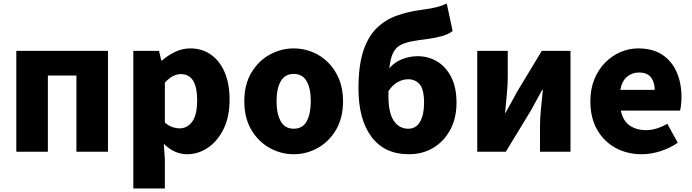

<svg xmlns="http://www.w3.org/2000/svg" viewBox="-20 -856 3906 1083"><path d="M72 0V-569H589V0H411V-430H250V0Z M732 207V-569H877L890 -514H893Q927 -544 968 -563.5Q1009 -583 1053 -583Q1121 -583 1171 -547Q1221 -511 1248 -446.5Q1275 -382 1275 -294Q1275 -196 1240.5 -127Q1206 -58 1151.5 -22Q1097 14 1036 14Q963 14 904 -45L910 44V207ZM994 -132Q1035 -132 1063.5 -169Q1092 -206 1092 -291Q1092 -438 1000 -438Q954 -438 910 -390V-165Q931 -146 952.5 -139Q974 -132 994 -132Z M1637 14Q1565 14 1501 -21.5Q1437 -57 1397.5 -124Q1358 -191 1358 -285Q1358 -379 1397.5 -445.5Q1437 -512 1501 -547.5Q1565 -583 1637 -583Q1691 -583 1741 -563Q1791 -543 1830 -504.5Q1869 -466 1892 -411Q1915 -356 1915 -285Q1915 -191 1875.5 -124Q1836 -57 1772.5 -21.5Q1709 14 1637 14ZM1637 -130Q1687 -130 1710 -172Q1733 -214 1733 -285Q1733 -356 1710 -397.5Q1687 -439 1637 -439Q1587 -439 1563.5 -397.5Q1540 -356 1540 -285Q1540 -214 1563.5 -172Q1587 -130 1637 -130Z M2171 -314Q2171 -220 2201 -175Q2231 -130 2283 -130Q2327 -130 2349.5 -169.5Q2372 -209 2372 -276Q2372 -351 2347.5 -380Q2323 -409 2282 -409Q2254 -409 2225 -394Q2196 -379 2171 -342Q2171 -335 2171 -328.5Q2171 -322 2171 -314ZM2286 14Q2149 14 2075.5 -84Q2002 -182 2002 -357Q2002 -483 2028 -564.5Q2054 -646 2102 -694.5Q2150 -743 2216 -767Q2282 -791 2361 -801Q2413 -808 2442.5 -815.5Q2472 -823 2500 -836L2533 -681Q2511 -663 2473.5 -652.5Q2436 -642 2398 -637Q2339 -630 2299 -622Q2259 -614 2234 -599Q2209 -584 2195.5 -554Q2182 -524 2176 -471Q2205 -505 2247.5 -522Q2290 -539 2336 -539Q2395 -539 2444.5 -510Q2494 -481 2524.5 -422.5Q2555 -364 2555 -276Q2555 -190 2520 -124.5Q2485 -59 2424.5 -22.5Q2364 14 2286 14Z M2672 0V-569H2844V-421Q2844 -379 2839 -325.5Q2834 -272 2829 -220H2832Q2846 -246 2865 -280Q2884 -314 2897 -339L3036 -569H3198V0H3026V-148Q3026 -190 3031.5 -243.5Q3037 -297 3042 -349H3038Q3024 -324 3005.5 -289Q2987 -254 2973 -230L2833 0Z M3600 14Q3518 14 3452.5 -21.5Q3387 -57 3348.5 -124Q3310 -191 3310 -285Q3310 -354 3332.5 -409Q3355 -464 3393.5 -503Q3432 -542 3480.5 -562.5Q3529 -583 3580 -583Q3662 -583 3716 -547Q3770 -511 3797 -449Q3824 -387 3824 -309Q3824 -285 3821.5 -264Q3819 -243 3816 -232H3482Q3494 -174 3532 -148Q3570 -122 3624 -122Q3683 -122 3744 -158L3803 -51Q3759 -20 3704.5 -3Q3650 14 3600 14ZM3479 -349H3673Q3673 -391 3652.5 -419Q3632 -447 3583 -447Q3546 -447 3517 -423Q3488 -399 3479 -349Z"/></svg>

Font: Source Han Sans CN Heavy
Style: Regular
Weight: 900
Designer: Ryoko NISHIZUKA 西塚涼子 (kana, bopomofo & ideographs); Paul D. Hunt (Latin, Greek & Cyrillic); Sandoll Communications 산돌커뮤니
Foundry: Adobe
Version: Version 2.000;hotconv 1.0.107;makeotfexe 2.5.65593